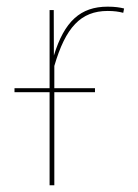

<svg xmlns="http://www.w3.org/2000/svg" viewBox="-20 -548 408 568"><path d="M298.6 -528.3C218.1 -528.3 170.4 -484.9 139.4 -383.7L139 -518.3H126.7V-287.1H22.9V-275.3H126.7V0H140.7V-275.3H261V-287.1H140.7V-352.9C174 -466.7 218.7 -515.6 298.6 -515.6C317.3 -515.6 331.6 -513.6 344.6 -510.1L347.1 -522.9C335 -525.9 320.3 -528.3 298.6 -528.3Z"/></svg>

Font: Fira Sans Hair
Style: Regular
Weight: 100
Designer: bBox Type GmbH & Carrois Corporate GbR & Edenspiekermann AG
Foundry: bBox Type GmbH & Carrois Corporate GbR & Edenspiekermann AG
Version: Version 4.300;PS 004.300;hotconv 1.0.88;makeotf.lib2.5.64775